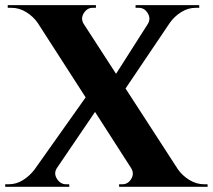

<svg xmlns="http://www.w3.org/2000/svg" viewBox="-44 -720 820 740"><path d="M755.9 -9.8 756.3 0H415V-9.8H427.7Q449.2 -9.8 461.7 -30.3Q474.1 -50.8 461.9 -71.3L322.3 -288.6L175.3 -72.3Q162.1 -51.8 175.5 -30.8Q189 -9.8 210.4 -9.8H222.7L223.1 0H-23.9V-9.8H-10.3Q18.6 -9.8 44.2 -25.6Q69.8 -41.5 88.9 -66.4L286.1 -344.7L101.6 -631.3Q84.5 -656.2 57.4 -673.1Q30.3 -689.9 0.5 -689.9H-14.2V-700.2H325.7V-689.9H313Q292 -689.9 279.1 -669.4Q266.1 -648.9 278.3 -628.4L403.3 -435.5L525.9 -627.9Q538.1 -648.4 525.4 -669.2Q512.7 -689.9 491.2 -689.9H478.5V-700.2H723.6L724.1 -689.9H710Q680.7 -689.9 654.3 -673.3Q627.9 -656.7 610.4 -631.8L439.9 -378.9L641.1 -68.4Q658.2 -43.5 685.5 -26.6Q712.9 -9.8 742.7 -9.8Z"/></svg>

Font: Cinzel Bold
Style: Regular
Weight: 700
Designer: Natanael Gama
Version: Version 1.001;PS 001.001;hotconv 1.0.56;makeotf.lib2.0.21325